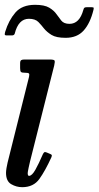

<svg xmlns="http://www.w3.org/2000/svg" viewBox="-24 -767 409 797"><path d="M201 -495 100.5 -96Q98.5 -89 94.8 -70.8Q91 -52.5 91 -48.5Q91 -37 96.5 -37Q108.5 -37 122.8 -62.2Q137 -87.5 154 -127Q157 -133 160 -135Q163 -137 170 -134L183 -128.5Q189.5 -126 190.8 -123.5Q192 -121 189.5 -114.5Q164 -58.5 139.5 -24.2Q115 10 68 10Q44 10 22.5 -2.5Q1 -15 1 -49.5Q1 -57 3 -69.5Q5 -82 7.5 -92L96.5 -448Q99 -459 96 -462Q93 -465 80.5 -465H79.5Q67 -465 63.2 -468.2Q59.5 -471.5 59.5 -484V-504Q59.5 -514.5 63.8 -517.2Q68 -520 77.5 -520H180.5Q199.5 -520 202.2 -516Q205 -512 201 -495ZM248.5 -610Q209.5 -610 190 -622Q170.5 -634 158 -649.5Q148.5 -662 135.5 -675.5Q122.5 -689 96 -689Q52.5 -689 37 -627Q34.5 -620 25.5 -620H4.5Q-4 -620 -4.2 -623.8Q-4.5 -627.5 -2.5 -635Q12 -682.5 39.8 -714.8Q67.5 -747 121.5 -747Q160.5 -747 180.2 -735.2Q200 -723.5 211 -707.5Q219.5 -695.5 230.2 -681.8Q241 -668 264.5 -668Q306 -668 322 -726Q323.5 -732 326 -734.5Q328.5 -737 335.5 -737H357Q364 -737 364.8 -734.5Q365.5 -732 364 -726Q350.5 -670.5 323.2 -640.2Q296 -610 248.5 -610Z"/></svg>

Font: Besley* Condensed
Style: Italic
Weight: 400
Width: 3
Italic angle: -13°
Designer: Owen Earl
Foundry: indestructible type*
Version: Version 3.000; ttfautohint (v1.8.3)